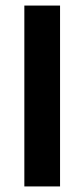

<svg xmlns="http://www.w3.org/2000/svg" viewBox="-20 -670 302 690"><path d="M195.8 0V-650H67.5V0Z"/></svg>

Font: Familjen Grotesk SemiBold
Style: Regular
Weight: 600
Designer: Anders Wikstroem, Jonas Baeckman, Matilda Gysing, Kristian Moeller
Foundry: Familjen STHLM AB
Version: Version 2.000